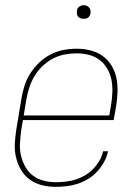

<svg xmlns="http://www.w3.org/2000/svg" viewBox="-20 -717 540 745"><path d="M196 8Q168 8 142.5 1.5Q117 -5 96 -20Q75 -35 62 -57Q49 -79 42.5 -105Q36 -131 37.5 -158.5Q39 -186 43 -213L63 -333Q67 -359 75 -384Q83 -409 97.5 -432Q112 -455 132 -474Q152 -493 176 -505.5Q200 -518 226 -523Q252 -528 277 -528Q305 -528 331 -521.5Q357 -515 378 -500Q399 -485 412.5 -463Q426 -441 431.5 -415Q437 -389 436 -361.5Q435 -334 431 -307L421 -251H69L62 -210Q59 -186 57.5 -161Q56 -136 61.5 -113Q67 -90 78.5 -69.5Q90 -49 108 -35.5Q126 -22 149.5 -16Q173 -10 197 -10Q226 -10 254.5 -15.5Q283 -21 309.5 -36.5Q336 -52 355 -77Q374 -102 380 -130H399Q395 -109 384 -89Q373 -69 357.5 -52Q342 -35 322.5 -23Q303 -11 281.5 -4Q260 3 238.5 5.5Q217 8 196 8ZM72 -269H404L411 -310Q415 -334 416 -359Q417 -384 412.5 -407Q408 -430 396.5 -450Q385 -470 367 -484Q349 -498 325.5 -504Q302 -510 277 -510Q254 -510 230.5 -505.5Q207 -501 185 -489.5Q163 -478 144.5 -460Q126 -442 113.5 -421Q101 -400 93.5 -376.5Q86 -353 82 -330ZM304 -644Q298 -644 292.5 -646Q287 -648 283 -652.5Q279 -657 278.5 -663.5Q278 -670 279 -676Q279 -681 281.5 -685Q284 -689 288 -691.5Q292 -694 296 -695.5Q300 -697 305 -697Q311 -697 316.5 -694.5Q322 -692 326 -687.5Q330 -683 331 -676.5Q332 -670 331 -664Q330 -659 327.5 -655Q325 -651 321.5 -648.5Q318 -646 313.5 -645Q309 -644 304 -644Z"/></svg>

Font: Iosevka Term Curly Th Obl
Style: Regular
Weight: 100
Italic angle: -9°
Designer: Belleve Invis
Foundry: Belleve Invis
Version: Version 32.3.0